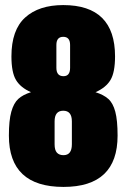

<svg xmlns="http://www.w3.org/2000/svg" viewBox="-20 -728 498 756"><path d="M25 -506Q25 -443 43 -413Q61 -383 102 -365Q70 -355 52 -338.5Q34 -322 24.5 -288Q15 -254 15 -194Q15 8 230 8Q443 8 443 -194Q443 -254 434 -288Q425 -322 406.5 -338.5Q388 -355 356 -365Q397 -383 415 -413Q433 -443 433 -506Q433 -708 229 -708Q133 -708 79 -659Q25 -610 25 -506ZM202 -461V-551Q202 -583 229 -583Q256 -583 256 -551V-461Q256 -428 230 -428Q202 -428 202 -461ZM195 -160V-250Q195 -292 229 -292Q263 -292 263 -250V-160Q263 -117 230 -117Q213 -117 204 -127Q195 -137 195 -160Z"/></svg>

Font: FFF_AZADLIQ Black
Style: Regular
Weight: 900
Designer: bBox Type GmbH
Foundry: bBox Type GmbH
Version: Version 1.001